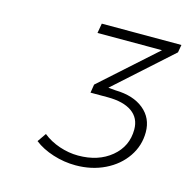

<svg xmlns="http://www.w3.org/2000/svg" viewBox="-71 -838 546 552"><g transform="rotate(15 202.0 -561.5)"><path d="M400 -745 233 -595 255 -593Q308 -592 339 -566.5Q370 -541 370 -499Q370 -459 347.5 -426Q325 -393 286 -374Q247 -355 199 -355Q165 -355 132 -365.5Q99 -376 76 -394L94 -420Q115 -403 143 -393.5Q171 -384 199 -384Q259 -384 297.5 -416Q336 -448 336 -498Q336 -532 310.5 -550Q285 -568 238 -568H187L191 -593L354 -739H162L167 -768H404Z"/></g></svg>

Font: Gontserrat ExtraLight
Style: Italic
Weight: 275
Italic angle: -11.3°
Designer: Julieta Ulanovsky
Foundry: Julieta Ulanovsky
Version: Version 6.001